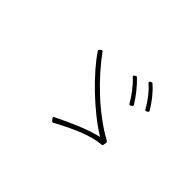

<svg xmlns="http://www.w3.org/2000/svg" viewBox="-99 -1017 1199 1199"><g transform="rotate(45 500.0 -417.5)"><path d="M778 -576C781 -571 786 -570 791 -573L799 -577C804 -580 805 -585 802 -590C776 -635 735 -688 695 -722C692 -726 688 -726 683 -723L677 -720C674 -718 672 -716 672 -714C672 -712 673 -709 675 -707C717 -671 755 -619 778 -576ZM683 -531C686 -526 690 -525 695 -528L704 -534C709 -537 710 -541 707 -546C682 -588 639 -643 600 -680C596 -684 592 -685 587 -682L580 -677C577 -676 575 -673 575 -671C575 -669 576 -667 578 -665C620 -627 659 -572 683 -531ZM699 -255C603 -232 512 -190 409 -140C404 -137 402 -133 406 -128L417 -114C421 -109 425 -109 430 -111C548 -175 651 -221 742 -228C746 -229 748 -231 749 -237L752 -255C753 -261 751 -264 747 -267C585 -356 430 -509 333 -643C330 -648 325 -649 321 -645L311 -636C307 -632 307 -628 310 -624C383 -513 552 -345 699 -255Z"/></g></svg>

Font: LINE Seed JP_OTF Thin
Style: Regular
Weight: 250
Designer: LY Corporation & Fontrix & Fontworks
Version: Version 1.007